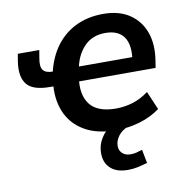

<svg xmlns="http://www.w3.org/2000/svg" viewBox="-80 -591 835 863"><g transform="rotate(-10 338.0 -160.0)"><path d="M415 10Q326 10 268.5 -24.5Q211 -59 187 -118.5Q163 -178 172 -252L176 -233H154Q77 -233 49.5 -267.5Q22 -302 32 -369L38 -405H136L130 -369Q123 -332 134.5 -315.5Q146 -299 180 -299H204L174 -276Q188 -351 224.5 -404.5Q261 -458 317.5 -486.5Q374 -515 446 -515Q519 -515 566.5 -483Q614 -451 634 -395.5Q654 -340 642 -267L637 -235H273L290 -254Q278 -175 312 -130.5Q346 -86 431 -86Q470 -86 507.5 -97.5Q545 -109 580 -135L616 -51Q575 -21 523 -5.5Q471 10 415 10ZM441 -429Q380 -429 343 -389Q306 -349 296 -287L283 -301H559L540 -285Q551 -356 525.5 -392.5Q500 -429 441 -429ZM435 195Q384 195 356.5 169.5Q329 144 329 101Q329 53 361 15Q393 -23 442 -42L475 0Q440 14 424 36Q408 58 408 81Q408 102 422 115Q436 128 459 128Q473 128 485.5 125Q498 122 513 117L525 179Q501 186 480 190.5Q459 195 435 195Z"/></g></svg>

Font: Mulish ExtraLight
Style: Italic
Weight: 200
Italic angle: -9°
Designer: Vernon Adams
Foundry: Vernon Adams
Version: Version 3.603